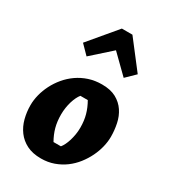

<svg xmlns="http://www.w3.org/2000/svg" viewBox="-184 -835 843 945"><g transform="rotate(30 238.0 -362.5)"><path d="M445.8 -250Q445.8 -222.7 438.5 -192.6Q431.2 -162.6 417 -133.3Q402.8 -104 381.8 -77.1Q360.8 -50.3 333.5 -30Q306.2 -9.8 272.7 2.2Q239.3 14.2 200.2 14.2Q152.3 14.2 119.1 -2.7Q85.9 -19.5 64.9 -47.9Q43.9 -76.2 34.4 -112.5Q24.9 -148.9 24.9 -188Q24.9 -216.8 32.7 -247.6Q40.5 -278.3 55.4 -307.6Q70.3 -336.9 92.3 -363.3Q114.3 -389.6 142.6 -409.4Q170.9 -429.2 205.3 -440.7Q239.7 -452.1 279.8 -452.1Q328.6 -452.1 360.6 -434.6Q392.6 -417 411.6 -388.4Q430.7 -359.9 438.2 -323.7Q445.8 -287.6 445.8 -250ZM214.8 -350.1Q207.5 -341.3 200.9 -327.9Q194.3 -314.5 189.2 -297.9Q184.1 -281.2 181.2 -262.2Q178.2 -243.2 178.2 -223.1Q178.2 -183.1 187 -150.9Q195.8 -118.7 213.9 -86.9H255.9Q263.2 -95.7 269.8 -109.1Q276.4 -122.6 281.5 -139.2Q286.6 -155.8 289.8 -174.8Q293 -193.8 293 -213.9Q293 -253.9 283.9 -286.1Q274.9 -318.4 256.8 -350.1ZM144 -533.2 95.2 -583 226.1 -738.8H286.1L406.2 -583L355 -533.2L254.4 -631.8Z"/></g></svg>

Font: Simonetta
Style: Black Italic
Weight: 900
Italic angle: -2°
Designer: Gayaneh Bagdasaryan
Foundry: Brownfox
Version: Version 1.002